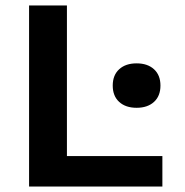

<svg xmlns="http://www.w3.org/2000/svg" viewBox="-20 -680 674 700"><path d="M224 -111H572V0H86V-660H224ZM414.5 -427.5Q438 -449 478 -449Q518 -449 541.5 -427.5Q565 -406 565 -368Q565 -330 541.5 -308.5Q518 -287 478 -287Q438 -287 414.5 -308.5Q391 -330 391 -368Q391 -406 414.5 -427.5Z"/></svg>

Font: Elaine Sans SemiBold
Style: Regular
Weight: 600
Designer: Wei Huang
Foundry: Wei Huang
Version: Version 2.001;December 24, 2019;FontCreator 12.0.0.2547 64-b